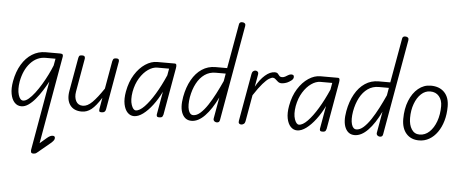

<svg xmlns="http://www.w3.org/2000/svg" viewBox="-73 -1124 4193 1748"><g transform="rotate(5 2023.5 -250.5)"><path d="M136 9Q99 9 73.5 -18.5Q48 -46 38.8 -95.8Q29.5 -145.5 41.5 -212Q58 -301.5 96.8 -366Q135.5 -430.5 191.2 -465.5Q247 -500.5 314 -500.5H447Q467.5 -500.5 471 -491.8Q474.5 -483 473 -474.5L331.5 329.5L394.5 275.5Q410 262.5 422 257Q434 251.5 445 251.5Q455.5 251.5 460.8 256.2Q466 261 466 271.5Q466 282.5 458 293.5Q450 304.5 432 320L314.5 417.5Q306.5 424 299.2 426.2Q292 428.5 283.5 428.5Q265 428.5 261.5 417.8Q258 407 260 395L371 -237Q348.5 -195 321 -151.8Q293.5 -108.5 263 -72Q232.5 -35.5 200.2 -13.2Q168 9 136 9ZM102 -214Q90 -140 104.8 -92Q119.5 -44 148.5 -44Q171 -44 198 -66.8Q225 -89.5 253.5 -127Q282 -164.5 309.2 -209.8Q336.5 -255 359.2 -301.2Q382 -347.5 397.5 -386.5L409 -449.5H319Q238.5 -449.5 180.2 -385.5Q122 -321.5 102 -214Z M688.5 9Q615 9 580.5 -39.5Q546 -88 560.5 -169.5L615 -476Q616 -482 620.5 -491.2Q625 -500.5 648.5 -500.5Q667.5 -500.5 671.8 -491Q676 -481.5 674.5 -473L621 -167.5Q612 -116 631 -80.2Q650 -44.5 693.5 -44.5Q735 -44.5 779 -88Q823 -131.5 880.5 -217.5L925.5 -472Q926.5 -477.5 931.8 -489Q937 -500.5 960 -500.5Q979.5 -500.5 983.2 -491.5Q987 -482.5 985.5 -474L908 -33.5Q906 -21.5 901.2 -14Q896.5 -6.5 888 -3.2Q879.5 0 866 0Q852 0 848.2 -7Q844.5 -14 847.5 -31L865 -132.5Q816.5 -55 776 -23Q735.5 9 688.5 9Z M1165.5 9Q1131.5 9 1106.2 -17.2Q1081 -43.5 1071.2 -92.2Q1061.5 -141 1073.5 -208Q1090 -298.5 1131 -364Q1172 -429.5 1225.8 -465Q1279.5 -500.5 1334 -500.5H1494.5Q1507 -500.5 1509.5 -489.2Q1512 -478 1508.5 -458.5L1432.5 -28Q1431.5 -23 1425.8 -11.5Q1420 0 1396 0Q1377 0 1373.8 -9Q1370.5 -18 1372 -25.5L1409 -235Q1375.5 -166 1333.5 -110.8Q1291.5 -55.5 1248 -23.2Q1204.5 9 1165.5 9ZM1134 -211Q1121.5 -136.5 1137.5 -90.5Q1153.5 -44.5 1177.5 -44.5Q1211.5 -44.5 1255.8 -90Q1300 -135.5 1347 -213.2Q1394 -291 1436 -387.5L1447 -449.5H1339Q1298 -449.5 1255.8 -420Q1213.5 -390.5 1180.5 -337Q1147.5 -283.5 1134 -211Z M1690.5 6Q1632.5 6 1605.8 -49.8Q1579 -105.5 1597 -205.5Q1613.5 -295 1650.8 -361.2Q1688 -427.5 1742.8 -464Q1797.5 -500.5 1867 -500.5H1973L2045.5 -908Q2047.5 -920.5 2056.2 -925Q2065 -929.5 2076 -928.5Q2090 -928 2098 -920Q2106 -912 2103.5 -897.5L1949.5 -25Q1947.5 -11 1940.2 -5.5Q1933 0 1922.5 0Q1913.5 0 1905.5 -4Q1897.5 -8 1893.2 -15.5Q1889 -23 1891 -33.5L1925.5 -228.5Q1873 -119 1812.5 -56.5Q1752 6 1690.5 6ZM1658 -207.5Q1646 -134 1658.5 -90.5Q1671 -47 1702.5 -47Q1734.5 -47 1767.5 -76.5Q1800.5 -106 1832.8 -154.8Q1865 -203.5 1895.5 -262.5Q1926 -321.5 1952.5 -380.5L1964.5 -449.5H1872Q1816 -449.5 1772.5 -419Q1729 -388.5 1700 -334Q1671 -279.5 1658 -207.5Z M2145 0Q2132.5 0 2125.5 -7.5Q2118.5 -15 2121 -30.5L2198.5 -467Q2201.5 -484.5 2211.5 -492.5Q2221.5 -500.5 2232.5 -500.5Q2244.5 -500.5 2253 -492.2Q2261.5 -484 2258 -464.5L2238.5 -354Q2275.5 -422 2320.8 -461.2Q2366 -500.5 2408.5 -500.5Q2428.5 -500.5 2436.8 -491Q2445 -481.5 2452.8 -471.8Q2460.5 -462 2479 -462Q2492 -462 2506.2 -469.5Q2520.5 -477 2528 -482.5Q2541.5 -491.5 2554.8 -493.5Q2568 -495.5 2576.5 -490.5Q2585 -485.5 2585 -473.5Q2585 -463.5 2580.2 -455.5Q2575.5 -447.5 2567 -440.8Q2558.5 -434 2547 -427Q2528.5 -415.5 2509 -410.8Q2489.5 -406 2478 -406Q2458.5 -406 2444.8 -417Q2431 -428 2420 -438.8Q2409 -449.5 2396 -449.5Q2382.5 -449.5 2360.2 -435.8Q2338 -422 2304.8 -384.2Q2271.5 -346.5 2224.5 -274.5L2182 -33Q2179 -16 2168 -8Q2157 0 2145 0Z M2656.5 9Q2622.5 9 2597.2 -17.2Q2572 -43.5 2562.2 -92.2Q2552.5 -141 2564.5 -208Q2581 -298.5 2622 -364Q2663 -429.5 2716.8 -465Q2770.5 -500.5 2825 -500.5H2985.5Q2998 -500.5 3000.5 -489.2Q3003 -478 2999.5 -458.5L2923.5 -28Q2922.5 -23 2916.8 -11.5Q2911 0 2887 0Q2868 0 2864.8 -9Q2861.5 -18 2863 -25.5L2900 -235Q2866.5 -166 2824.5 -110.8Q2782.5 -55.5 2739 -23.2Q2695.5 9 2656.5 9ZM2625 -211Q2612.5 -136.5 2628.5 -90.5Q2644.5 -44.5 2668.5 -44.5Q2702.5 -44.5 2746.8 -90Q2791 -135.5 2838 -213.2Q2885 -291 2927 -387.5L2938 -449.5H2830Q2789 -449.5 2746.8 -420Q2704.5 -390.5 2671.5 -337Q2638.5 -283.5 2625 -211Z M3181.5 6Q3123.5 6 3096.8 -49.8Q3070 -105.5 3088 -205.5Q3104.5 -295 3141.8 -361.2Q3179 -427.5 3233.8 -464Q3288.5 -500.5 3358 -500.5H3464L3536.5 -908Q3538.5 -920.5 3547.2 -925Q3556 -929.5 3567 -928.5Q3581 -928 3589 -920Q3597 -912 3594.5 -897.5L3440.5 -25Q3438.5 -11 3431.2 -5.5Q3424 0 3413.5 0Q3404.5 0 3396.5 -4Q3388.5 -8 3384.2 -15.5Q3380 -23 3382 -33.5L3416.5 -228.5Q3364 -119 3303.5 -56.5Q3243 6 3181.5 6ZM3149 -207.5Q3137 -134 3149.5 -90.5Q3162 -47 3193.5 -47Q3225.5 -47 3258.5 -76.5Q3291.5 -106 3323.8 -154.8Q3356 -203.5 3386.5 -262.5Q3417 -321.5 3443.5 -380.5L3455.5 -449.5H3363Q3307 -449.5 3263.5 -419Q3220 -388.5 3191 -334Q3162 -279.5 3149 -207.5Z M3770.5 3Q3696 3 3653.2 -45.8Q3610.5 -94.5 3610.5 -179.5Q3610.5 -273 3639.8 -346Q3669 -419 3719.8 -461Q3770.5 -503 3834.5 -503Q3913.5 -503 3958.5 -456.8Q4003.5 -410.5 4003.5 -327Q4003.5 -255.5 3986 -195.2Q3968.5 -135 3937 -90.5Q3905.5 -46 3863 -21.5Q3820.5 3 3770.5 3ZM3671.5 -194Q3671.5 -130.5 3697.5 -90.5Q3723.5 -50.5 3770.5 -50.5Q3820.5 -50.5 3859.8 -87.2Q3899 -124 3921.5 -186.2Q3944 -248.5 3944 -325.5Q3944 -380.5 3914.5 -415.2Q3885 -450 3834.5 -450Q3787.5 -450 3750.8 -415.5Q3714 -381 3692.8 -323Q3671.5 -265 3671.5 -194Z"/></g></svg>

Font: Edu VIC WA NT Hand
Style: Regular
Weight: 400
Designer: Tina and Corey Anderson, Eben Sorkin, Mirko Velimirovic
Foundry: Google for Education
Version: Version 1.000